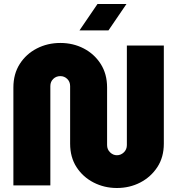

<svg xmlns="http://www.w3.org/2000/svg" viewBox="-20 -928 888 961"><path d="M565 13Q502 13 448.5 -14.5Q395 -42 363 -91.5Q331 -141 331 -209V-497Q331 -519 316.5 -533Q302 -547 282 -547Q261 -547 246.5 -533Q232 -519 232 -497V0H47V-490Q47 -558 79 -608Q111 -658 164.5 -685.5Q218 -713 282 -713Q346 -713 399 -685.5Q452 -658 484 -608Q516 -558 516 -490V-202Q516 -180 531 -165.5Q546 -151 565 -151Q585 -151 600 -165.5Q615 -180 615 -202V-700H800V-209Q800 -141 767.5 -91.5Q735 -42 682 -14.5Q629 13 565 13ZM378 -776 468 -908H613L523 -776Z"/></svg>

Font: MuseoModerno ExtraBold
Style: Regular
Weight: 800
Designer: Pablo Cosgaya, Héctor Gatti, Marcela Romero, and the Authors of The MuseoModerno Project.
Foundry: Omnibus-Type Team
Version: Version 1.001